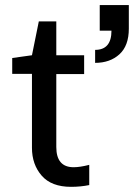

<svg xmlns="http://www.w3.org/2000/svg" viewBox="-20 -721 524 751"><path d="M105 -143.1V-432.1H27.8V-494.1L105 -504.9L131.8 -637.2H200.2V-504.9H309.1V-431.2H200.2V-146Q200.2 -66.9 268.1 -66.9Q292.5 -66.9 329.1 -76.2V2.9Q295.4 9.8 257.8 9.8Q181.2 9.8 143.1 -33.9Q105 -77.6 105 -143.1ZM416 -601.1H370.1V-701.2H483.9V-608.9Q483.9 -542 447 -508.5Q410.2 -475.1 352.1 -475.1V-525.9Q416 -525.9 416 -601.1Z"/></svg>

Font: LT Superior Med
Style: Regular
Weight: 500
Designer: Daniel Lyons
Foundry: LyonsType
Version: Version 1.000